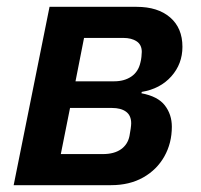

<svg xmlns="http://www.w3.org/2000/svg" viewBox="-20 -542 588 562"><path d="M20 0 125 -522H380Q442 -522 478 -491Q514 -460 514 -405Q514 -355 481.5 -318.5Q449 -282 395 -273L394 -269Q442 -260 462.5 -233.5Q483 -207 483 -171Q483 -123 461 -84Q439 -45 399 -22.5Q359 0 305 0ZM158 -91H281Q314 -91 334 -105Q354 -119 359 -144Q361 -154 362.5 -165Q364 -176 364 -181Q364 -204 349 -215Q334 -226 308 -226H185ZM201 -304H314Q344 -304 364.5 -318Q385 -332 391 -359Q393 -366 394 -375.5Q395 -385 395 -390Q395 -411 380 -421Q365 -431 341 -431H226Z"/></svg>

Font: IBM Plex Sans SemiBold
Style: Italic
Weight: 600
Italic angle: -11.31°
Designer: Mike Abbink, Paul van der Laan, Pieter van Rosmalen
Foundry: Bold Monday
Version: Version 3.201